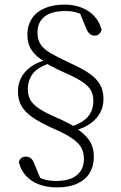

<svg xmlns="http://www.w3.org/2000/svg" viewBox="-20 -708 526 835"><path d="M227 107Q184 107 149.5 94Q115 81 92.5 56Q70 31 62 -3Q65 -15 73 -21Q81 -27 93 -27Q106 -27 115 -19Q124 -11 130 6L161 81L134 55Q154 67 175 73Q196 79 224 79Q284 79 314.5 53.5Q345 28 345 -16Q345 -47 332 -68.5Q319 -90 288 -110Q257 -130 203 -153Q153 -176 121 -198Q89 -220 73.5 -247Q58 -274 58 -310Q58 -342 71.5 -369Q85 -396 112.5 -416.5Q140 -437 183 -448V-459L197 -433Q143 -415 122 -386.5Q101 -358 101 -320Q101 -295 111 -275.5Q121 -256 147.5 -237.5Q174 -219 225 -197Q242 -190 256.5 -182.5Q271 -175 285 -168Q299 -161 310 -154L311 -150Q345 -129 366.5 -100Q388 -71 388 -25Q388 14 370.5 43.5Q353 73 317 90Q281 107 227 107ZM261 -688Q301 -688 334.5 -675Q368 -662 390.5 -637.5Q413 -613 422 -578Q418 -566 410.5 -559.5Q403 -553 392 -553Q379 -553 369.5 -561.5Q360 -570 354 -587L323 -662L354 -635Q333 -648 312 -654Q291 -660 264 -660Q204 -660 173.5 -635.5Q143 -611 143 -567Q143 -537 156 -516Q169 -495 200 -477Q231 -459 282 -435Q336 -411 368.5 -388.5Q401 -366 415.5 -339.5Q430 -313 430 -277Q430 -246 416.5 -219.5Q403 -193 375.5 -172.5Q348 -152 305 -140V-129L290 -157Q341 -175 363.5 -202Q386 -229 386 -270Q386 -294 376.5 -313Q367 -332 339.5 -351Q312 -370 259 -393Q243 -400 228 -407.5Q213 -415 199.5 -422Q186 -429 175 -436L174 -440Q136 -462 117.5 -490Q99 -518 99 -558Q99 -596 117.5 -625.5Q136 -655 172.5 -671.5Q209 -688 261 -688Z"/></svg>

Font: Source Serif 4 18pt Light
Style: Regular
Weight: 300
Designer: Frank Grießhammer
Foundry: Adobe Systems Incorporated
Version: Version 4.004;hotconv 1.0.116;makeotfexe 2.5.65601